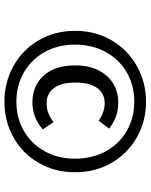

<svg xmlns="http://www.w3.org/2000/svg" viewBox="72 -860 667 850"><g transform="rotate(90 405.0 -434.5)"><path d="M742 -434Q742 -344 700.5 -272.5Q659 -201 587.5 -161Q516 -121 430 -121Q344 -121 272 -161Q200 -201 158 -272.5Q116 -344 116 -434Q116 -524 158 -595.5Q200 -667 272 -707.5Q344 -748 430 -748Q516 -748 587.5 -707.5Q659 -667 700.5 -595.5Q742 -524 742 -434ZM177 -434Q177 -358 210 -299Q243 -240 300.5 -207Q358 -174 430 -174Q501 -174 558.5 -207Q616 -240 649 -299Q682 -358 682 -434Q682 -510 649 -570Q616 -630 558.5 -663Q501 -696 430 -696Q358 -696 300.5 -663Q243 -630 210 -570Q177 -510 177 -434ZM549 -585 514 -538Q476 -565 436 -565Q395 -565 370 -533Q345 -501 345 -435Q345 -372 369.5 -340Q394 -308 436 -308Q461 -308 480.5 -315.5Q500 -323 520 -339L552 -291Q500 -245 433 -245Q359 -245 314 -295Q269 -345 269 -435Q269 -495 291 -538Q313 -581 350 -603Q387 -625 432 -625Q468 -625 495 -615Q522 -605 549 -585Z"/></g></svg>

Font: Fira Sans
Style: Italic
Weight: 400
Italic angle: -8°
Designer: bBox Type GmbH & Carrois Corporate GbR & Edenspiekermann AG
Foundry: bBox Type GmbH & Carrois Corporate GbR & Edenspiekermann AG
Version: Version 4.301